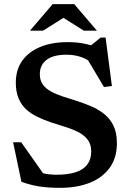

<svg xmlns="http://www.w3.org/2000/svg" viewBox="-20 -891 626 923"><path d="M480 -647.5 403 -661 464 -710.5H487.5L518 -477.5L480 -472.5L388 -627L419 -591Q392.5 -610 363 -619Q333.5 -628 300 -628Q236 -628 203.8 -603.2Q171.5 -578.5 171.5 -534.5Q171.5 -504.5 185.8 -484.8Q200 -465 224.8 -451.5Q249.5 -438 281 -427.5Q312.5 -417 347 -406.5Q381.5 -395.5 416 -381Q450.5 -366.5 479 -344.5Q507.5 -322.5 524.8 -288.2Q542 -254 542 -203.5Q542 -132 507.2 -84.2Q472.5 -36.5 411 -12.2Q349.5 12 269 12Q214.5 12 171.8 5.8Q129 -0.5 83 -17L43 -207H82L215 -18.5L106 -90Q147 -69 179.8 -60Q212.5 -51 251.5 -51Q308 -51 345 -63.5Q382 -76 400.2 -100.8Q418.5 -125.5 418.5 -163Q418.5 -197.5 401 -220Q383.5 -242.5 355 -256.8Q326.5 -271 292.2 -281.5Q258 -292 224.5 -303Q191 -314.5 160.5 -329Q130 -343.5 106.5 -364.8Q83 -386 69.5 -417.5Q56 -449 56 -494Q56 -554.5 86.2 -598Q116.5 -641.5 172.8 -665Q229 -688.5 306 -688.5Q354.5 -688.5 395.8 -679Q437 -669.5 480 -647.5ZM273.5 -812.5H296.5L187 -743.5H124L233 -871H337L446 -743.5H383Z"/></svg>

Font: Newsreader 16pt SemiBold
Style: Regular
Weight: 600
Designer: Hugues Gentile
Foundry: Production Type
Version: Version 1.003